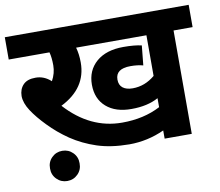

<svg xmlns="http://www.w3.org/2000/svg" viewBox="-81 -719 1072 936"><g transform="rotate(-10 455.0 -250.5)"><path d="M578.6 -377Q504.9 -377 504.9 -323.2Q504.9 -295.9 522.5 -282.2Q540 -268.6 571.3 -268.6Q631.8 -268.6 681.6 -310.5V-511.7H333.5Q343.3 -478 343.3 -436.5Q343.3 -309.6 213.9 -245.1Q334 -112.8 491.7 -112.8Q599.6 -112.8 681.6 -155.8V-200.2Q627.9 -170.4 548.8 -170.4Q469.7 -169.9 423.8 -210Q377.9 -250 377.9 -320.3Q377.9 -390.6 426.8 -433.1Q475.6 -475.1 560.5 -475.1Q616.7 -475.1 650.9 -466.8L641.1 -369.6Q614.7 -377 578.6 -377ZM507.8 -2.4Q417 -2.9 348.6 -25.4Q280.3 -47.9 223.6 -85.9Q168 -124 125 -168.9Q82 -212.9 56.6 -252Q31.2 -291 30.8 -325.2Q31.2 -359.4 51.8 -380.9Q72.3 -402.3 113.8 -401.9Q155.3 -401.9 189 -371.1Q209 -407.7 209 -446.3Q209 -484.9 201.7 -511.7H0V-622.1H910.2V-511.7H815.9V0H681.6V-40.5Q598.6 -2.4 507.8 -2.4ZM252.4 46.4Q252.9 78.1 231.4 99.6Q210 121.1 179.2 121.1Q148.4 121.1 127 99.6Q105.5 78.1 106 46.4Q105.5 14.6 127 -6.8Q148.4 -28.3 179.2 -28.3Q210 -28.3 231.4 -6.8Q252.9 14.6 252.4 46.4Z"/></g></svg>

Font: NotoSans-Bold
Style: Bold
Weight: 700
Designer: Monotype Design team
Foundry: Monotype Imaging Inc.
Version: Version 1.04